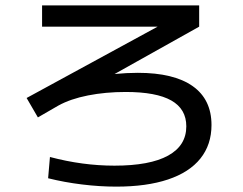

<svg xmlns="http://www.w3.org/2000/svg" viewBox="-20 -695 904 715"><path d="M159.2 -31.2 166 -110.4Q287.6 -78.1 406.2 -78.1Q538.1 -78.1 606 -115.5Q673.8 -152.8 673.8 -224.6Q673.8 -289.1 617.9 -320.8Q562 -352.5 448.2 -352.5Q373 -352.5 307.6 -339.6Q242.2 -326.7 197.3 -301.8L121.1 -257.8L79.1 -330.1L566.9 -595.7H136.7V-674.8H721.7V-595.7L406.7 -419.4Q452.1 -423.8 493.2 -423.8Q627.4 -423.8 697.5 -374.3Q767.6 -324.7 767.6 -229.5Q767.6 -156.2 726.3 -104.7Q685.1 -53.2 605.5 -26.6Q525.9 0 413.1 0Q350.6 0 285.2 -8.1Q219.7 -16.1 159.2 -31.2Z"/></svg>

Font: Pretendard GOV Medium
Style: Regular
Weight: 500
Designer: Base glyphs from Inter by Rasmus Andersson; Hangeul glyphs from Noto Sans CJK(Source Han Sans) by Jang Soo-young and Kan
Foundry: Kil Hyung-jin
Version: Version 1.309